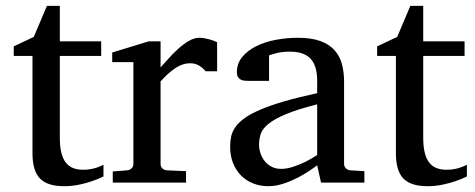

<svg xmlns="http://www.w3.org/2000/svg" viewBox="-20 -623 1620 655"><path d="M333 -21Q314.5 -11.7 292.5 -4.4Q273.9 2 249.5 7.1Q225.1 12.2 198.2 12.2Q141.6 12.2 116.2 -14.2Q90.8 -40.5 90.8 -100.1V-432.1H26.9V-464.8L95.2 -497.1L140.1 -603H184.1V-481.9H325.2V-432.1H184.1V-152.8Q184.1 -123 189.2 -102.3Q194.3 -81.5 204.3 -68.6Q214.4 -55.7 229.2 -49.8Q244.1 -43.9 264.2 -43.9Q278.8 -43.9 291.3 -46.4Q303.7 -48.8 313 -52.2Q323.7 -56.2 333 -61Z M681.6 -379.9Q671.9 -391.1 659.2 -399.2Q646.5 -407.2 627.9 -407.2Q603.5 -407.2 578.6 -390.9Q553.7 -374.5 527.8 -345.2V-64Q527.8 -54.7 533.7 -48.8Q539.6 -43 548.8 -42L614.7 -39.1V0H364.7V-38.1L414.1 -42Q422.9 -43 429 -48.8Q435.1 -54.7 435.1 -64V-411.1H362.8V-443.8L486.8 -481.9H527.8V-393.1Q538.6 -404.8 554 -422.1Q569.3 -439.5 586.9 -455.6Q604.5 -471.7 623.3 -482.9Q642.1 -494.1 659.7 -494.1Q667.5 -494.1 676.3 -492.7Q685.1 -491.2 693.4 -489Q701.7 -486.8 708.7 -484.1Q715.8 -481.4 720.7 -479V-379.9Z M1062 -267.1Q994.6 -250 955.1 -233.4Q915.5 -216.8 895.3 -200Q875 -183.1 869.4 -165.8Q863.8 -148.4 863.8 -129.9Q863.8 -114.3 868.9 -99.4Q874 -84.5 883.5 -72.8Q893.1 -61 907 -54Q920.9 -46.9 939 -46.9Q959 -46.9 980.7 -54.2Q1002.4 -61.5 1020.5 -70.3Q1041.5 -80.6 1062 -94.2ZM1075.2 0 1062 -59.1Q1035.6 -39.1 1007.8 -23.4Q995.6 -16.6 981.9 -10.3Q968.3 -3.9 953.9 1.2Q939.5 6.3 924.6 9.3Q909.7 12.2 895 12.2Q867.7 12.2 844 2.9Q820.3 -6.3 802.7 -23.9Q785.2 -41.5 775.1 -66.4Q765.1 -91.3 765.1 -123Q765.1 -141.6 768.8 -158.2Q772.5 -174.8 783.7 -190.4Q794.9 -206.1 815.2 -220.5Q835.4 -234.9 868.4 -249Q901.4 -263.2 949 -277.1Q996.6 -291 1062 -305.2V-348.1Q1062 -398.4 1039.6 -422.6Q1017.1 -446.8 968.8 -446.8Q942.4 -446.8 923.8 -441.9Q905.3 -437 897.9 -434.1V-347.2H825.2Q818.4 -347.2 811.8 -348.1Q805.2 -349.1 799.8 -352.3Q794.4 -355.5 791.3 -361.1Q788.1 -366.7 788.1 -376Q788.1 -406.7 806.6 -429Q825.2 -451.2 855 -465.8Q884.8 -480.5 921.9 -487.3Q959 -494.1 996.1 -494.1Q1042.5 -494.1 1073 -482.9Q1103.5 -471.7 1121.3 -451.7Q1139.2 -431.6 1146.5 -404.3Q1153.8 -377 1153.8 -344.2V-64Q1153.8 -54.7 1159.9 -48.8Q1166 -43 1174.8 -42L1223.1 -39.1V0Z M1572.8 -21Q1554.2 -11.7 1532.2 -4.4Q1513.7 2 1489.3 7.1Q1464.8 12.2 1438 12.2Q1381.3 12.2 1356 -14.2Q1330.6 -40.5 1330.6 -100.1V-432.1H1266.6V-464.8L1335 -497.1L1379.9 -603H1423.8V-481.9H1564.9V-432.1H1423.8V-152.8Q1423.8 -123 1429 -102.3Q1434.1 -81.5 1444.1 -68.6Q1454.1 -55.7 1469 -49.8Q1483.9 -43.9 1503.9 -43.9Q1518.6 -43.9 1531 -46.4Q1543.5 -48.8 1552.7 -52.2Q1563.5 -56.2 1572.8 -61Z"/></svg>

Font: Charis SIL Afr
Style: Regular
Weight: 400
Foundry: SIL International
Version: Version 5.000